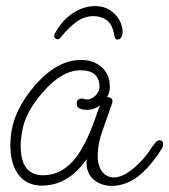

<svg xmlns="http://www.w3.org/2000/svg" viewBox="-20 -604 556 631"><path d="M348 7Q311 7 286 -15.5Q261 -38 265 -81Q204 6 118 6Q63 6 36 -37Q14 -71 14 -129Q14 -140 15 -151.5Q16 -163 18 -174Q25 -214 45 -251.5Q65 -289 97 -326Q169 -407 246 -407Q287 -407 314 -383.5Q341 -360 341 -318Q341 -301 332 -285Q353 -284 349 -266L317 -175Q301 -130 301 -93Q301 -59 315.5 -40Q330 -21 355 -21Q369 -21 386 -29Q403 -37 425 -56Q440 -69 453.5 -85Q467 -101 477 -117Q483 -126 490 -134.5Q497 -143 504 -143Q516 -143 516 -130Q516 -125 514.5 -120.5Q513 -116 511 -114Q498 -93 482 -73Q466 -53 448 -36Q424 -14 398 -3.5Q372 7 348 7ZM48 -124Q48 -28 122 -28Q185 -28 231 -88Q245 -107 260 -136Q275 -165 289 -204Q293 -214 297.5 -227.5Q302 -241 309 -258Q289 -243 268 -243Q232 -243 232 -263Q232 -280 249 -280Q252 -280 257.5 -278.5Q263 -277 266 -277Q281 -277 294 -290Q307 -303 307 -318Q307 -373 245 -373Q183 -373 121 -301Q62 -235 52 -168Q50 -157 49 -146Q48 -135 48 -124ZM366 -474Q358 -474 356 -486Q350 -524 331 -537.5Q312 -551 287 -551Q258 -551 232.5 -533Q207 -515 181 -483Q176 -475 169 -475Q164 -475 160 -480.5Q156 -486 161 -495Q184 -537 219 -560.5Q254 -584 293 -584Q321 -584 341 -571Q361 -558 372 -538.5Q383 -519 383 -499Q383 -489 378.5 -481.5Q374 -474 366 -474Z"/></svg>

Font: Send Flowers
Style: Regular
Weight: 400
Designer: Robert E. Leuschke
Foundry: Robert E. Leuschke
Version: Version 1.010; ttfautohint (v1.8.4.7-5d5b)